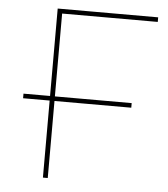

<svg xmlns="http://www.w3.org/2000/svg" viewBox="-51 -746 691 792"><g transform="rotate(5 294.5 -350.0)"><path d="M46 -338H494V-319H46ZM156 -700H572V-681H167L176 -690V0H156Z"/></g></svg>

Font: Montserrat
Style: Regular
Weight: 400
Designer: Julieta Ulanovsky
Foundry: Julieta Ulanovsky
Version: Version 8.000